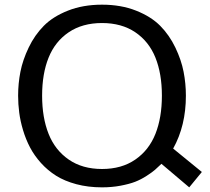

<svg xmlns="http://www.w3.org/2000/svg" viewBox="-20 -785 894 817"><path d="M785.2 12.2 667 -87.9Q651.4 -72.8 639.6 -62.5Q627.9 -52.2 603.8 -36.6Q579.6 -21 555.2 -11.5Q530.8 -2 493.4 5.1Q456.1 12.2 414.1 12.2Q355 12.2 304.9 -1.2Q254.9 -14.6 219 -37.1Q183.1 -59.6 154.5 -91.3Q126 -123 107.9 -157.5Q89.8 -191.9 78.1 -231Q66.4 -270 61.8 -305.9Q57.1 -341.8 57.1 -377.9Q57.1 -429.7 66.9 -479.7Q76.7 -529.8 102.1 -582.8Q127.4 -635.7 166.3 -675Q205.1 -714.4 269 -739.7Q333 -765.1 414.1 -765.1Q495.1 -765.1 559.1 -739.7Q623 -714.4 661.9 -675Q700.7 -635.7 726.1 -582.8Q751.5 -529.8 761.2 -479.7Q771 -429.7 771 -377.9Q771 -250 716.8 -152.8L838.9 -53.2ZM641.4 -215.3Q668.9 -284.7 668.9 -377.9Q668.9 -471.2 641.4 -539.8Q613.8 -608.4 555.7 -647.7Q497.6 -687 414.1 -687Q330.6 -687 272.5 -647.7Q214.4 -608.4 186.8 -539.8Q159.2 -471.2 159.2 -377.9Q159.2 -284.7 186.8 -215.3Q214.4 -146 272.5 -106Q330.6 -65.9 414.1 -65.9Q497.6 -65.9 555.7 -106Q613.8 -146 641.4 -215.3Z"/></svg>

Font: Standard
Style: Regular
Weight: 400
Designer: Bryce Wilner
Version: Version 2.000;PS 2.0;hotconv 16.6.51;makeotf.lib2.5.65220 DE